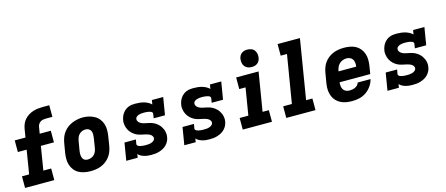

<svg xmlns="http://www.w3.org/2000/svg" viewBox="-50 -1334 4450 1917"><g transform="rotate(-15 2175.0 -376.0)"><path d="M30 0V-120H104L144 -365H53V-485H164L178 -570Q182 -595 192 -619.5Q202 -644 219.5 -664Q237 -684 260 -698.5Q283 -713 308 -721Q333 -729 358 -732Q383 -735 407 -735H477V-615H407Q393 -615 378.5 -612Q364 -609 351.5 -600.5Q339 -592 331.5 -578.5Q324 -565 322 -551L311 -485H426V-365H291L251 -120H332V0Z M706 8Q674 8 643 2Q612 -4 585.5 -18.5Q559 -33 540 -57Q521 -81 511.5 -110Q502 -139 502 -171Q502 -203 507 -235L524 -335Q529 -363 539 -389.5Q549 -416 566.5 -439.5Q584 -463 608 -481Q632 -499 658.5 -509.5Q685 -520 712.5 -525.5Q740 -531 768 -531Q800 -531 830.5 -523.5Q861 -516 887.5 -501.5Q914 -487 933 -463Q952 -439 961.5 -410Q971 -381 971 -349Q971 -317 966 -285L950 -185Q945 -157 935 -130.5Q925 -104 907.5 -80.5Q890 -57 866 -39Q842 -21 815.5 -10.5Q789 0 761 4Q733 8 706 8ZM709 -112Q727 -112 744.5 -118.5Q762 -125 775.5 -138.5Q789 -152 796 -169.5Q803 -187 806 -204L822 -304Q825 -323 825 -341Q825 -359 818.5 -375Q812 -391 796.5 -399.5Q781 -408 763 -408Q745 -408 727.5 -401Q710 -394 697 -380.5Q684 -367 677.5 -350Q671 -333 668 -316L651 -216Q649 -204 648.5 -191.5Q648 -179 649.5 -167.5Q651 -156 655 -145.5Q659 -135 667 -127Q675 -119 686 -115.5Q697 -112 709 -112Z M1334 8Q1316 8 1297 6Q1278 4 1260 -1.5Q1242 -7 1226.5 -15.5Q1211 -24 1200 -37L1194 0H1076L1106 -181H1224L1216 -136Q1215 -127 1221 -120.5Q1227 -114 1235 -111Q1243 -108 1251.5 -106Q1260 -104 1268.5 -103Q1277 -102 1286 -101.5Q1295 -101 1304 -101Q1318 -101 1332 -102Q1346 -103 1359.5 -107Q1373 -111 1385.5 -120Q1398 -129 1401 -143Q1403 -156 1396.5 -167Q1390 -178 1380 -185Q1370 -192 1358 -196.5Q1346 -201 1333.5 -204Q1321 -207 1308.5 -209.5Q1296 -212 1283.5 -215Q1271 -218 1259 -222Q1247 -226 1236 -232Q1225 -238 1215 -245.5Q1205 -253 1196 -261.5Q1187 -270 1180 -280Q1173 -290 1167 -301Q1161 -312 1157 -324Q1153 -336 1151 -349Q1149 -362 1148.5 -374.5Q1148 -387 1151 -400Q1154 -419 1161 -436.5Q1168 -454 1179 -469.5Q1190 -485 1205.5 -497.5Q1221 -510 1239 -517Q1257 -524 1275 -526Q1293 -528 1311 -528Q1334 -528 1356.5 -525.5Q1379 -523 1399.5 -517Q1420 -511 1439 -501Q1458 -491 1473 -476L1480 -520H1597L1567 -339H1450L1457 -384Q1459 -393 1453 -399.5Q1447 -406 1439 -409Q1431 -412 1422.5 -414Q1414 -416 1405.5 -417Q1397 -418 1388 -418.5Q1379 -419 1370 -419Q1357 -419 1344.5 -418Q1332 -417 1319 -413Q1306 -409 1294.5 -400.5Q1283 -392 1281 -379Q1279 -364 1287 -351.5Q1295 -339 1307 -331.5Q1319 -324 1333 -319.5Q1347 -315 1361 -312.5Q1375 -310 1389.5 -307Q1404 -304 1417.5 -299.5Q1431 -295 1444 -288.5Q1457 -282 1468 -273.5Q1479 -265 1489 -255Q1499 -245 1506.5 -233Q1514 -221 1520 -208.5Q1526 -196 1529.5 -181.5Q1533 -167 1533.5 -152.5Q1534 -138 1531 -122Q1528 -101 1518 -81.5Q1508 -62 1492.5 -46Q1477 -30 1457.5 -19.5Q1438 -9 1417 -2.5Q1396 4 1375.5 6Q1355 8 1334 8Z M1934 8Q1916 8 1897 6Q1878 4 1860 -1.5Q1842 -7 1826.5 -15.5Q1811 -24 1800 -37L1794 0H1676L1706 -181H1824L1816 -136Q1815 -127 1821 -120.5Q1827 -114 1835 -111Q1843 -108 1851.5 -106Q1860 -104 1868.5 -103Q1877 -102 1886 -101.5Q1895 -101 1904 -101Q1918 -101 1932 -102Q1946 -103 1959.5 -107Q1973 -111 1985.5 -120Q1998 -129 2001 -143Q2003 -156 1996.5 -167Q1990 -178 1980 -185Q1970 -192 1958 -196.5Q1946 -201 1933.5 -204Q1921 -207 1908.5 -209.5Q1896 -212 1883.5 -215Q1871 -218 1859 -222Q1847 -226 1836 -232Q1825 -238 1815 -245.5Q1805 -253 1796 -261.5Q1787 -270 1780 -280Q1773 -290 1767 -301Q1761 -312 1757 -324Q1753 -336 1751 -349Q1749 -362 1748.5 -374.5Q1748 -387 1751 -400Q1754 -419 1761 -436.5Q1768 -454 1779 -469.5Q1790 -485 1805.5 -497.5Q1821 -510 1839 -517Q1857 -524 1875 -526Q1893 -528 1911 -528Q1934 -528 1956.5 -525.5Q1979 -523 1999.5 -517Q2020 -511 2039 -501Q2058 -491 2073 -476L2080 -520H2197L2167 -339H2050L2057 -384Q2059 -393 2053 -399.5Q2047 -406 2039 -409Q2031 -412 2022.5 -414Q2014 -416 2005.5 -417Q1997 -418 1988 -418.5Q1979 -419 1970 -419Q1957 -419 1944.5 -418Q1932 -417 1919 -413Q1906 -409 1894.5 -400.5Q1883 -392 1881 -379Q1879 -364 1887 -351.5Q1895 -339 1907 -331.5Q1919 -324 1933 -319.5Q1947 -315 1961 -312.5Q1975 -310 1989.5 -307Q2004 -304 2017.5 -299.5Q2031 -295 2044 -288.5Q2057 -282 2068 -273.5Q2079 -265 2089 -255Q2099 -245 2106.5 -233Q2114 -221 2120 -208.5Q2126 -196 2129.5 -181.5Q2133 -167 2133.5 -152.5Q2134 -138 2131 -122Q2128 -101 2118 -81.5Q2108 -62 2092.5 -46Q2077 -30 2057.5 -19.5Q2038 -9 2017 -2.5Q1996 4 1975.5 6Q1955 8 1934 8Z M2280 0V-120H2370L2416 -400H2351V-520H2583L2517 -120H2582V0ZM2530 -580Q2508 -580 2488.5 -587.5Q2469 -595 2456.5 -611.5Q2444 -628 2441 -649Q2438 -670 2441 -692Q2444 -707 2451.5 -720.5Q2459 -734 2472 -743.5Q2485 -753 2500 -756.5Q2515 -760 2530 -760Q2551 -760 2571 -752.5Q2591 -745 2603 -728.5Q2615 -712 2618.5 -691Q2622 -670 2618 -648Q2615 -633 2607.5 -619.5Q2600 -606 2587 -596.5Q2574 -587 2559 -583.5Q2544 -580 2530 -580Z M2730 0V-120H2820L2902 -615H2837V-735H3068L2967 -120H3032V0Z M3411 8Q3386 8 3362.5 5Q3339 2 3316.5 -5.5Q3294 -13 3275 -26Q3256 -39 3241.5 -56Q3227 -73 3218 -94.5Q3209 -116 3205 -139Q3201 -162 3202 -186.5Q3203 -211 3207 -235L3224 -335Q3229 -363 3238.5 -389.5Q3248 -416 3265.5 -439.5Q3283 -463 3307 -481Q3331 -499 3358 -509.5Q3385 -520 3412.5 -524Q3440 -528 3467 -528Q3499 -528 3530.5 -522Q3562 -516 3588 -501.5Q3614 -487 3633 -463Q3652 -439 3661.5 -410Q3671 -381 3671 -349Q3671 -317 3666 -285L3653 -206H3336Q3334 -186 3336 -167Q3338 -148 3347.5 -132.5Q3357 -117 3374 -109Q3391 -101 3411 -101Q3425 -101 3440 -103.5Q3455 -106 3469.5 -112.5Q3484 -119 3495 -130.5Q3506 -142 3510 -157H3643Q3634 -120 3611 -87Q3588 -54 3555.5 -31.5Q3523 -9 3485.5 -0.5Q3448 8 3411 8ZM3354 -314H3537Q3540 -334 3538 -353Q3536 -372 3527 -387.5Q3518 -403 3501 -411Q3484 -419 3465 -419Q3445 -419 3425 -412Q3405 -405 3390 -390.5Q3375 -376 3366.5 -356.5Q3358 -337 3355 -317Z M4034 8Q4016 8 3997 6Q3978 4 3960 -1.5Q3942 -7 3926.5 -15.5Q3911 -24 3900 -37L3894 0H3776L3806 -181H3924L3916 -136Q3915 -127 3921 -120.5Q3927 -114 3935 -111Q3943 -108 3951.5 -106Q3960 -104 3968.5 -103Q3977 -102 3986 -101.5Q3995 -101 4004 -101Q4018 -101 4032 -102Q4046 -103 4059.5 -107Q4073 -111 4085.5 -120Q4098 -129 4101 -143Q4103 -156 4096.5 -167Q4090 -178 4080 -185Q4070 -192 4058 -196.5Q4046 -201 4033.5 -204Q4021 -207 4008.5 -209.5Q3996 -212 3983.5 -215Q3971 -218 3959 -222Q3947 -226 3936 -232Q3925 -238 3915 -245.5Q3905 -253 3896 -261.5Q3887 -270 3880 -280Q3873 -290 3867 -301Q3861 -312 3857 -324Q3853 -336 3851 -349Q3849 -362 3848.5 -374.5Q3848 -387 3851 -400Q3854 -419 3861 -436.5Q3868 -454 3879 -469.5Q3890 -485 3905.5 -497.5Q3921 -510 3939 -517Q3957 -524 3975 -526Q3993 -528 4011 -528Q4034 -528 4056.5 -525.5Q4079 -523 4099.5 -517Q4120 -511 4139 -501Q4158 -491 4173 -476L4180 -520H4297L4267 -339H4150L4157 -384Q4159 -393 4153 -399.5Q4147 -406 4139 -409Q4131 -412 4122.5 -414Q4114 -416 4105.5 -417Q4097 -418 4088 -418.5Q4079 -419 4070 -419Q4057 -419 4044.5 -418Q4032 -417 4019 -413Q4006 -409 3994.5 -400.5Q3983 -392 3981 -379Q3979 -364 3987 -351.5Q3995 -339 4007 -331.5Q4019 -324 4033 -319.5Q4047 -315 4061 -312.5Q4075 -310 4089.5 -307Q4104 -304 4117.5 -299.5Q4131 -295 4144 -288.5Q4157 -282 4168 -273.5Q4179 -265 4189 -255Q4199 -245 4206.5 -233Q4214 -221 4220 -208.5Q4226 -196 4229.5 -181.5Q4233 -167 4233.5 -152.5Q4234 -138 4231 -122Q4228 -101 4218 -81.5Q4208 -62 4192.5 -46Q4177 -30 4157.5 -19.5Q4138 -9 4117 -2.5Q4096 4 4075.5 6Q4055 8 4034 8Z"/></g></svg>

Font: Iosevka Etoile Heavy Oblique
Style: Regular
Weight: 900
Italic angle: -9°
Designer: Belleve Invis
Foundry: Belleve Invis
Version: Version 15.5.2; ttfautohint (v1.8.4)